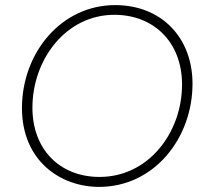

<svg xmlns="http://www.w3.org/2000/svg" viewBox="-20 -726 808 752"><path d="M368 6C584 6 734 -185 734 -398C734 -578 613 -706 431 -706C219 -706 66 -518 66 -303C66 -95 218 6 368 6ZM370 -33C213 -33 107 -142 107 -304C107 -493 238 -668 428 -668C581 -668 693 -562 693 -395C693 -207 562 -33 370 -33Z"/></svg>

Font: Fixel Display ExtraLight
Style: Italic
Weight: 200
Italic angle: -10°
Designer: AlfaBravo + MacPaw
Foundry: Kyrylo Tkachov, Marchela Mozhyna, Serhii Makarenko, Maria Weinstein, Zakhar Kryvoshyya
Version: Version 1.210;Glyphs 3.2 (3217)